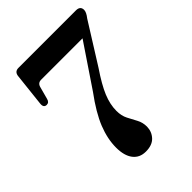

<svg xmlns="http://www.w3.org/2000/svg" viewBox="-206 -801 912 912"><g transform="rotate(-45 250.0 -345.0)"><path d="M318.5 -71Q318 -37.5 296 -14Q274 9.5 231 9.5Q189.5 9.5 166.8 -20.2Q144 -50 144 -104Q144 -162.5 169.2 -225.8Q194.5 -289 254 -369.5L398.5 -584H120.5Q98 -584 92.5 -561L76 -500Q71.5 -480.5 54.5 -480.5Q34.5 -481 37 -506.5L55 -670.5Q57 -700 84 -700H470Q499.5 -700 499.5 -674Q499.5 -658.5 480.5 -634.5L353 -431Q307.5 -364 288 -317Q268.5 -270 268.5 -226.5Q268.5 -193.5 281 -169.2Q293.5 -145 306 -122Q318.5 -99 318.5 -71Z"/></g></svg>

Font: Fraunces 144pt S050 SemiBold
Style: Regular
Weight: 600
Version: Version 1.000; ttfautohint (v1.8.3)